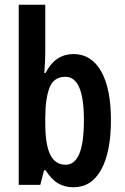

<svg xmlns="http://www.w3.org/2000/svg" viewBox="-20 -780 526 810"><path d="M171 -560Q171 -544 170 -522Q169 -500 167 -472H172Q194 -514 223.5 -533Q253 -552 290 -552Q365 -552 406.5 -479.5Q448 -407 448 -273Q448 -139 407 -64.5Q366 10 290 10Q253 10 225 -6.5Q197 -23 172 -62H166L150 0H59V-760H171ZM256 -456Q206 -456 188.5 -409Q171 -362 171 -284V-260Q171 -170 192 -127.5Q213 -85 257 -85Q295 -85 314.5 -131Q334 -177 334 -274Q334 -456 256 -456Z"/></svg>

Font: Noto Sans Ethiopic ExtraCondensed SemiBold
Style: Regular
Weight: 600
Width: 2
Designer: Monotype Design Team
Foundry: Monotype Imaging Inc.
Version: Version 2.102; ttfautohint (v1.8.4.7-5d5b)